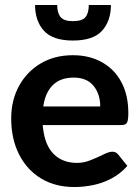

<svg xmlns="http://www.w3.org/2000/svg" viewBox="-20 -744 562 772"><path d="M279 8Q202 8 145 -26.5Q88 -61 56.5 -123.5Q25 -186 25 -268Q25 -340 56 -397.5Q87 -455 143 -488.5Q199 -522 273 -522Q340 -522 390.5 -493.5Q441 -465 468.5 -413Q496 -361 496 -289Q496 -262 491 -251.5Q486 -241 467 -241H152Q152 -238 152 -235Q152 -232 153 -229Q161 -159 196.5 -124Q232 -89 290 -89Q317 -89 344.5 -100Q372 -111 395 -122.5Q418 -134 432 -134Q446 -134 455 -123L492 -77Q465 -46 429.5 -27Q394 -8 355.5 0Q317 8 279 8ZM154 -316H383Q383 -366 356 -399Q329 -432 276 -432Q223 -432 192.5 -402Q162 -372 154 -316ZM273 -581Q192 -581 156.5 -620.5Q121 -660 121 -724H210Q210 -692 223.5 -675.5Q237 -659 273 -659Q311 -659 324 -675.5Q337 -692 337 -724H426Q426 -660 390.5 -620.5Q355 -581 273 -581Z"/></svg>

Font: Aleo
Style: Bold
Weight: 700
Designer: Alessio Laiso
Foundry: Alessio Laiso
Version: Version 2.001;gftools[0.9.29]